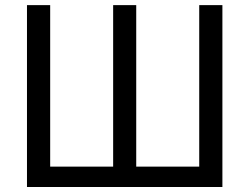

<svg xmlns="http://www.w3.org/2000/svg" viewBox="-20 -748 998 768"><path d="M87.9 -727.5H180.7V-81.5H432.6V-727.5H524.9V-81.5H776.9V-727.5H869.6V0H87.9Z"/></svg>

Font: Adwaita Sans
Style: Regular
Weight: 400
Designer: Rasmus Andersson
Foundry: rsms
Version: Version 4.001;git-9221beed3